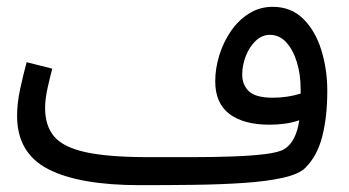

<svg xmlns="http://www.w3.org/2000/svg" viewBox="-20 -521 1023 562"><path d="M390 21Q212 21 121 -26Q30 -73 30 -182Q30 -219 39 -260.5Q48 -302 58 -339L133 -320Q127 -298 119.5 -264.5Q112 -231 112 -205Q112 -153 138.5 -121.5Q165 -90 231 -75.5Q297 -61 416 -61Q477 -61 540.5 -61Q604 -61 660 -63Q716 -65 756.5 -70Q797 -75 813 -85Q847 -107 856 -169Q836 -162 813.5 -159Q791 -156 769 -156Q693 -156 651.5 -187.5Q610 -219 610 -283Q610 -321 622 -359.5Q634 -398 656 -430Q678 -462 709 -481.5Q740 -501 778 -501Q832 -501 867.5 -466Q903 -431 920.5 -374.5Q938 -318 938 -255Q938 -180 923.5 -122.5Q909 -65 874 -30Q855 -11 807.5 -0.5Q760 10 693 14.5Q626 19 548 20Q470 21 390 21ZM689 -303Q689 -272 709 -253.5Q729 -235 778 -235Q821 -235 860 -247Q860 -253 860 -261Q860 -303 849 -339Q838 -375 818 -397Q798 -419 770 -419Q747 -419 728.5 -401.5Q710 -384 699.5 -357Q689 -330 689 -303Z"/></svg>

Font: TSCustom
Style: Regular
Weight: 400
Designer: Monotype Design Team
Foundry: Monotype Imaging Inc.
Version: Version 2.004; ttfautohint (v1.8.3) -l 8 -r 50 -G 200 -x 14 